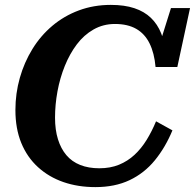

<svg xmlns="http://www.w3.org/2000/svg" viewBox="-20 -748 797 785"><path d="M386 -60Q431 -60 466.5 -74.5Q502 -89 530 -115Q558 -141 579.5 -176Q601 -211 618 -252L685 -215Q656 -145 613 -92.5Q570 -40 510 -11.5Q450 17 370 17Q299 17 239.5 -3.5Q180 -24 135.5 -64.5Q91 -105 67 -163.5Q43 -222 43 -298Q43 -366 61 -429.5Q79 -493 112.5 -547.5Q146 -602 194 -642.5Q242 -683 302.5 -705.5Q363 -728 433 -728Q489 -728 529.5 -714.5Q570 -701 597 -675Q624 -649 639 -611.5Q654 -574 659 -526L625 -543L679 -715H757L705 -474H616Q611 -531 591.5 -570.5Q572 -610 537 -630Q502 -650 450 -650Q402 -650 362.5 -627.5Q323 -605 294 -566.5Q265 -528 245 -478.5Q225 -429 215 -374.5Q205 -320 205 -267Q205 -217 217 -178.5Q229 -140 251.5 -113.5Q274 -87 308 -73.5Q342 -60 386 -60Z"/></svg>

Font: Roboto Serif 20pt SemiBold
Style: Italic
Weight: 600
Italic angle: -10°
Version: Version 1.007